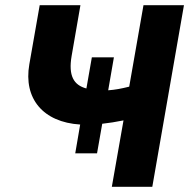

<svg xmlns="http://www.w3.org/2000/svg" viewBox="-20 -720 729 740"><path d="M270 -129H354L374 -243C400 -246 427 -250 456 -256L411 0H567L689 -700H533L478 -386C446 -378 424 -374 397 -372L419 -499H334L313 -379C264 -392 243 -428 256 -504L290 -700H133L93 -472C70 -340 146 -249 289 -240Z"/></svg>

Font: Fixel Display
Style: Bold Italic
Weight: 700
Italic angle: -10°
Designer: AlfaBravo + MacPaw
Foundry: Kyrylo Tkachov, Marchela Mozhyna, Serhii Makarenko, Maria Weinstein, Zakhar Kryvoshyya
Version: Version 1.210;Glyphs 3.2 (3217)